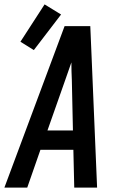

<svg xmlns="http://www.w3.org/2000/svg" viewBox="-37 -854 557 874"><path d="M-17 0 257 -735H374L380 -595L405 0H301L297 -172H147L87 0ZM179 -260H295L290 -490Q289 -510 288.5 -530Q288 -550 288 -570Q281 -550 274 -530Q267 -510 260 -490ZM117 -626 56 -664 166 -834 241 -788Z"/></svg>

Font: Iosevka SS04 Semibold Oblique
Style: Regular
Weight: 600
Italic angle: -9°
Monospace: yes
Designer: Belleve Invis
Foundry: Belleve Invis
Version: Version 19.0.0; ttfautohint (v1.8.4)